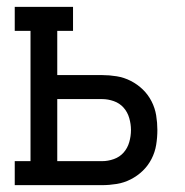

<svg xmlns="http://www.w3.org/2000/svg" viewBox="-20 -540 540 560"><path d="M23 0V-70H69V-450H23V-520H193V-450H147V-321H278Q299 -321 320.5 -317.5Q342 -314 361.5 -304Q381 -294 396.5 -279Q412 -264 422 -244.5Q432 -225 435.5 -203.5Q439 -182 439 -161Q439 -139 435.5 -117.5Q432 -96 422 -76.5Q412 -57 396.5 -42Q381 -27 361.5 -17Q342 -7 320.5 -3.5Q299 0 278 0ZM147 -70H278Q295 -70 312 -76Q329 -82 340.5 -95Q352 -108 357 -125.5Q362 -143 362 -161Q362 -178 357 -195.5Q352 -213 340.5 -226Q329 -239 312 -245Q295 -251 278 -251H147Z"/></svg>

Font: Iosevka Gothic
Style: Regular
Weight: 400
Monospace: yes
Designer: Belleve Invis
Foundry: Belleve Invis
Version: Version 15.5.1; ttfautohint (v1.8.4)